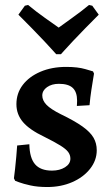

<svg xmlns="http://www.w3.org/2000/svg" viewBox="-20 -740 447 772"><path d="M170 12Q131 12 102 5.5Q73 -1 57 -7Q41 -13 41 -13L36 -23Q38 -36 40.5 -60Q43 -84 45.5 -110.5Q48 -137 49 -155L98 -160Q99 -105 121 -79.5Q143 -54 189 -54Q220 -54 241.5 -67.5Q263 -81 263 -102Q263 -117 254 -129Q245 -141 222.5 -155Q200 -169 158 -190Q99 -218 72.5 -249Q46 -280 46 -321Q46 -365 71.5 -398.5Q97 -432 142.5 -451.5Q188 -471 246 -471Q293 -471 323.5 -462Q354 -453 354 -453L358 -444Q358 -444 355 -426Q352 -408 347.5 -379Q343 -350 340 -317L289 -314Q289 -314 289.5 -321.5Q290 -329 290 -335Q290 -370 272.5 -386.5Q255 -403 217 -403Q188 -403 169 -389.5Q150 -376 150 -356Q150 -336 167 -318.5Q184 -301 224 -281Q280 -254 311.5 -231.5Q343 -209 356 -186.5Q369 -164 369 -136Q369 -95 342 -61Q315 -27 270 -7.5Q225 12 170 12ZM206 -522Q206 -522 193 -536.5Q180 -551 157.5 -575Q135 -599 108 -626.5Q81 -654 54 -681L80 -717L93 -720Q128 -691 161.5 -667.5Q195 -644 216 -629Q236 -644 270 -668Q304 -692 338 -720L351 -717L377 -681Q350 -654 323 -626.5Q296 -599 273.5 -575Q251 -551 238 -536.5Q225 -522 225 -522Z"/></svg>

Font: Alegreya SemiBold
Style: Regular
Weight: 600
Designer: Juan Pablo del Peral
Foundry: Huerta Tipografica
Version: Version 2.009